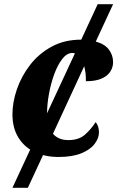

<svg xmlns="http://www.w3.org/2000/svg" viewBox="-20 -734 556 910"><path d="M39 156 123 -25Q84 -50 61.5 -92Q39 -134 39 -193Q39 -249 60 -310.5Q81 -372 122 -425.5Q163 -479 224 -512.5Q285 -546 364 -546H365L443 -714H516L434 -537Q477 -525 496.5 -498.5Q516 -472 516 -439Q516 -417 504 -396.5Q492 -376 463.5 -362.5Q435 -349 387 -349Q388 -388 379 -420L231 -100Q257 -70 304 -70Q354 -70 383.5 -96.5Q413 -123 433 -155Q440 -148 444.5 -135.5Q449 -123 449 -106Q449 -79 428.5 -52Q408 -25 365.5 -7.5Q323 10 257 10Q218 10 184 1L112 156ZM203 -197 335 -481Q329 -483 323 -483Q297 -483 275 -454.5Q253 -426 237 -382Q221 -338 212 -288.5Q203 -239 203 -197Z"/></svg>

Font: Noto Serif SemiCondensed ExtraBold
Style: Italic
Weight: 800
Width: 4
Italic angle: -12°
Designer: Monotype Design Team
Foundry: Monotype Imaging Inc.
Version: Version 2.014; ttfautohint (v1.8.4.7-5d5b)